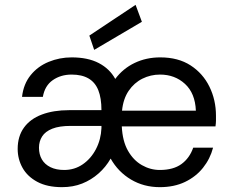

<svg xmlns="http://www.w3.org/2000/svg" viewBox="-20 -761 955 793"><path d="M236 12Q175 12 134 -10Q93 -32 73 -68Q53 -104 53 -146Q53 -198 79 -234Q105 -270 153 -288Q201 -306 265 -306H399Q399 -356 386 -388.5Q373 -421 345.5 -437Q318 -453 276 -453Q231 -453 198 -430Q165 -407 157 -361H71Q77 -414 106.5 -450.5Q136 -487 181 -505.5Q226 -524 276 -524Q343 -524 388 -500.5Q433 -477 456 -435Q488 -478 536 -501Q584 -524 642 -524Q716 -524 767 -491Q818 -458 845 -403Q872 -348 872 -283Q872 -273 872 -263Q872 -253 870 -239H483Q486 -178 508.5 -138.5Q531 -99 566 -79Q601 -59 640 -59Q696 -59 729.5 -83.5Q763 -108 778 -151H860Q848 -105 818.5 -68Q789 -31 744 -9.5Q699 12 640 12Q574 12 521 -19.5Q468 -51 437 -106Q417 -71 387 -44.5Q357 -18 319.5 -3Q282 12 236 12ZM245 -59Q288 -59 322 -82.5Q356 -106 376.5 -145.5Q397 -185 399 -232V-241H272Q225 -241 196 -229.5Q167 -218 154 -197.5Q141 -177 141 -151Q141 -123 153 -102.5Q165 -82 188.5 -70.5Q212 -59 245 -59ZM484 -304H789Q786 -376 744 -414.5Q702 -453 641 -453Q602 -453 568 -436Q534 -419 511.5 -386Q489 -353 484 -304ZM369 -555 349 -614 540 -741 566 -671Z"/></svg>

Font: DM Sans 12pt
Style: Regular
Weight: 400
Version: Version 4.004;gftools[0.9.30]